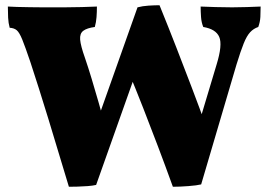

<svg xmlns="http://www.w3.org/2000/svg" viewBox="-20 -704 1025 733"><path d="M10 -679Q22 -678 45 -677.5Q68 -677 94.5 -676.5Q121 -676 143.5 -676Q166 -676 178 -676Q194 -676 225.5 -676Q257 -676 292 -677Q327 -678 350 -679Q350 -658 348.5 -638.5Q347 -619 342 -601Q312 -597 298 -586.5Q284 -576 286 -552.5Q288 -529 304 -484Q317 -446 329.5 -404.5Q342 -363 356 -314.5Q370 -266 386 -208H339L505 -676Q524 -681 547 -682.5Q570 -684 589 -684Q624 -598 653.5 -522Q683 -446 712 -370Q741 -294 772 -208H732L807 -458Q830 -533 817 -563Q804 -593 756 -601Q749 -618 747.5 -639Q746 -660 746 -679Q767 -678 803 -677Q839 -676 866 -676Q889 -676 922 -677Q955 -678 975 -679Q975 -659 974 -639.5Q973 -620 966 -601Q948 -595 935 -581Q922 -567 910.5 -538.5Q899 -510 883 -458L748 0Q732 4 699 6.5Q666 9 640 9Q610 -74 582.5 -146.5Q555 -219 526.5 -292Q498 -365 463 -449H507L347 2Q334 5 314.5 6.5Q295 8 275.5 8.5Q256 9 243 9Q203 -125 165 -249Q127 -373 96 -467Q76 -526 65 -553Q54 -580 44 -588.5Q34 -597 17 -598Q12 -616 11 -636.5Q10 -657 10 -679Z"/></svg>

Font: Vollkorn Black
Style: Regular
Weight: 900
Designer: Friedrich Althausen
Foundry: Friedrich Althausen
Version: Version 5.000